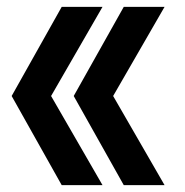

<svg xmlns="http://www.w3.org/2000/svg" viewBox="-20 -540 540 560"><path d="M160 0 14 -260 160 -520H279L129 -260L279 0ZM341 0 195 -260 341 -520H460L310 -260L460 0Z"/></svg>

Font: M PLUS Code Latin
Style: Bold
Weight: 700
Designer: Coji Morishita
Foundry: UNDERFOREST DESIGN
Version: Version 1.002; ttfautohint (v1.8.3)